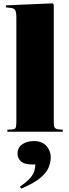

<svg xmlns="http://www.w3.org/2000/svg" viewBox="-20 -789 415 1150"><path d="M24 0V-12L55 -14Q69 -15 73.5 -23.5Q78 -32 78 -57V-685Q78 -714 71.5 -727Q65 -740 42 -742L15 -745L16 -757L295 -769L302 -761V-58Q302 -32 308 -24Q314 -16 332 -14L356 -12V0ZM107 341 99 329Q143 299 162 276Q181 253 186 234Q191 215 192 196H172Q125 196 105 177Q85 158 85 132Q85 95 113 75.5Q141 56 183 56Q233 56 258.5 85.5Q284 115 284 152Q284 179 273 210Q262 241 224.5 274Q187 307 107 341Z"/></svg>

Font: Literata 72pt Black
Style: Regular
Weight: 900
Designer: Latin by Veronika Burian and Jose Scaglione. Greek by Irene Vlachou. Cyrillic by Vera Evstafieva.
Foundry: TypeTogether
Version: Version 3.002